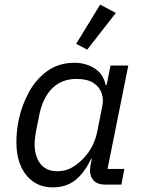

<svg xmlns="http://www.w3.org/2000/svg" viewBox="-20 -800 623 832"><path d="M506 0H437Q403 0 386.5 -17Q370 -34 370 -62Q370 -68 371 -75Q372 -82 373 -89L378 -112H375Q344 -48 304.5 -18Q265 12 208 12Q161 12 125.5 -12Q90 -36 70.5 -80Q51 -124 51 -185Q51 -208 53.5 -232Q56 -256 61 -280Q74 -343 105 -400Q136 -457 185.5 -492.5Q235 -528 303 -528Q350 -528 388.5 -504.5Q427 -481 438 -432H442L459 -516H536L446 -68H519ZM227 -58Q263 -58 289 -72.5Q315 -87 337 -109Q363 -135 379 -165.5Q395 -196 402 -233L423 -338Q430 -370 420 -397.5Q410 -425 383.5 -441.5Q357 -458 312 -458Q247 -458 206 -417Q165 -376 150 -301L135 -226Q133 -213 131.5 -200Q130 -187 130 -175Q130 -142 140.5 -115.5Q151 -89 172.5 -73.5Q194 -58 227 -58ZM482 -744 358 -585 310 -610 414 -780Z"/></svg>

Font: IBM Plex Sans Var
Style: Italic
Weight: 400
Italic angle: -11.31°
Designer: Mike Abbink, Paul van der Laan, Pieter van Rosmalen
Foundry: Bold Monday
Version: Version 1.001